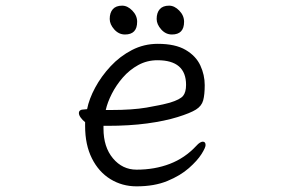

<svg xmlns="http://www.w3.org/2000/svg" viewBox="-20 -641 1040 679"><path d="M588 -519Q566 -519 550 -537Q534 -555 534 -574Q534 -596 545 -608.5Q556 -621 578 -621Q597 -621 614 -603.5Q631 -586 631 -564Q631 -519 588 -519ZM422 -519Q400 -519 384 -537Q368 -555 368 -574Q368 -596 379 -608.5Q390 -621 412 -621Q431 -621 448 -603.5Q465 -586 465 -564Q465 -519 422 -519ZM346 -196V-186Q346 -121 379.5 -81Q413 -41 463 -41Q527 -41 580.5 -61.5Q634 -82 674 -125Q681 -133 687 -136.5Q693 -140 697 -140Q707 -140 707 -128Q707 -119 692.5 -96Q678 -73 648 -46.5Q618 -20 572 -1Q526 18 463 18Q412 18 370.5 -7.5Q329 -33 305 -81Q281 -129 281 -195V-209Q272 -216 265.5 -225Q259 -234 259 -241Q259 -254 278 -254Q279 -254 283 -254.5Q287 -255 288 -255Q295 -291 316.5 -331Q338 -371 371 -406.5Q404 -442 446.5 -464Q489 -486 538 -486Q600 -486 636.5 -464.5Q673 -443 688.5 -409.5Q704 -376 704 -340Q704 -306 698.5 -286Q693 -266 673 -253.5Q653 -241 608 -227Q563 -213 500.5 -204.5Q438 -196 359 -196ZM374 -252Q448 -252 498 -260.5Q548 -269 581 -278Q617 -289 627.5 -302Q638 -315 638 -341Q638 -428 537 -428Q500 -428 469 -411Q438 -394 414.5 -367Q391 -340 375.5 -309.5Q360 -279 354 -252Z"/></svg>

Font: QiushuiShotai
Style: Regular
Weight: 600
Designer: Fontworks Inc.
Foundry: Fontworks Inc.
Version: Version 1.250